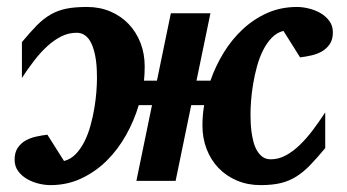

<svg xmlns="http://www.w3.org/2000/svg" viewBox="-20 -520 998 552"><path d="M937 -426.8Q937 -406.2 928 -393.1Q918.9 -379.9 905.3 -372.1Q891.6 -364.3 874.8 -360.6Q857.9 -356.9 842.8 -355L794.9 -431.2Q775.4 -426.3 761 -411.1Q746.6 -396 736.1 -375Q725.6 -354 718.8 -328.9Q711.9 -303.7 707.8 -278.8Q703.6 -253.9 701.9 -231.2Q700.2 -208.5 700.2 -191.9Q700.2 -182.1 700.7 -168.7Q701.2 -155.3 703.1 -140.9Q705.1 -126.5 708.7 -112.3Q712.4 -98.1 719 -86.9Q725.6 -75.7 735.1 -68.8Q744.6 -62 758.8 -62Q781.2 -62 802.2 -73.5Q823.2 -85 842.5 -103.8Q861.8 -122.6 879.9 -146.7Q897.9 -170.9 915 -196.8V-94.2Q891.1 -65.4 871.8 -45.4Q852.5 -25.4 832 -12.5Q811.5 0.5 787.4 6.3Q763.2 12.2 729 12.2Q692.4 12.2 661.6 -0.7Q630.9 -13.7 608.6 -36.6Q586.4 -59.6 574.2 -91.1Q562 -122.6 562 -159.2Q562 -173.3 563.2 -188.2Q564.5 -203.1 566.9 -217.8H529.8L484.9 0H372.1L417 -217.8H378.9Q365.7 -173.3 342.5 -131.8Q319.3 -90.3 287.1 -58.3Q254.9 -26.4 214.1 -7.1Q173.3 12.2 125 12.2Q109.9 12.2 92 8.1Q74.2 3.9 58.6 -4.9Q43 -13.7 32.5 -27.6Q22 -41.5 22 -61Q22 -81.5 30.8 -94.7Q39.6 -107.9 53.2 -115.7Q66.9 -123.5 83.7 -127.2Q100.6 -130.9 116.2 -132.8L164.1 -57.1Q183.1 -62 197.8 -77.1Q212.4 -92.3 222.9 -113.3Q233.4 -134.3 240.2 -159.2Q247.1 -184.1 251.2 -208.7Q255.4 -233.4 257.1 -256.1Q258.8 -278.8 258.8 -294.9Q258.8 -304.7 258.3 -318.4Q257.8 -332 255.9 -346.7Q253.9 -361.3 250 -375.5Q246.1 -389.6 239.7 -400.9Q233.4 -412.1 223.6 -418.9Q213.9 -425.8 200.2 -425.8Q177.2 -425.8 156.2 -415.3Q135.3 -404.8 116 -387.2Q96.7 -369.6 78.4 -345.9Q60.1 -322.3 43 -295.9V-398.9Q66.9 -427.7 86.2 -447.3Q105.5 -466.8 126 -478.5Q146.5 -490.2 170.9 -495.1Q195.3 -500 230 -500Q266.6 -500 297.1 -487.1Q327.6 -474.1 349.6 -451.2Q371.6 -428.2 383.8 -397Q396 -365.7 396 -329.1Q396 -318.4 395.5 -308.3Q395 -298.3 394 -288.1H431.2L471.2 -481.9H585L544.9 -288.1H585Q599.6 -330.1 623 -368.4Q646.5 -406.7 678 -436Q709.5 -465.3 748.5 -482.7Q787.6 -500 834 -500Q849.1 -500 866.9 -495.8Q884.8 -491.7 900.4 -482.9Q916 -474.1 926.5 -460.2Q937 -446.3 937 -426.8Z"/></svg>

Font: Charis SIL
Style: Bold Italic
Weight: 700
Italic angle: -11°
Foundry: SIL International
Version: Version 4.112